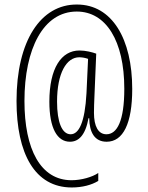

<svg xmlns="http://www.w3.org/2000/svg" viewBox="-20 -738 653 848"><path d="M564 -345C564 -566 475 -718 320 -718C160 -719 53 -558 53 -292C53 -59 134 90 297 90C343 90 385 79 414 61V26C388 44 339 58 296 58C159 58 88 -79 88 -292C88 -522 171 -687 319 -687C448 -687 529 -558 529 -346C529 -203 497 -145 450 -145C414 -145 395 -180 395 -240C395 -258 396 -290 397 -310L405 -501C389 -507 359 -515 331 -515C251 -515 198 -437 198 -289C198 -171 233 -112 289 -112C327 -112 357 -140 371 -216H374C375 -153 398 -112 451 -112C524 -112 564 -193 564 -345ZM232 -289C232 -416 274 -485 330 -485C344 -485 358 -482 369 -478L362 -327C355 -196 328 -145 292 -145C254 -145 232 -198 232 -289Z"/></svg>

Font: Noto Sans Myanmar ExtraCondensed ExtraLight
Style: Regular
Weight: 200
Width: 2
Designer: Monotype Design Team
Foundry: Monotype Imaging Inc.
Version: Version 2.107